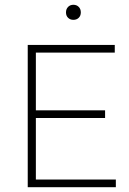

<svg xmlns="http://www.w3.org/2000/svg" viewBox="-20 -783 540 803"><path d="M96 0V-595H460V-563H130V-32H464.5V0ZM120 -289.5V-321.5H419.5V-289.5ZM287 -700Q273.5 -700 264.8 -708.5Q256 -717 256 -731Q256 -745.5 264.8 -754.2Q273.5 -763 287 -763Q300.5 -763 309.2 -754.2Q318 -745.5 318 -731Q318 -717 309.2 -708.5Q300.5 -700 287 -700Z"/></svg>

Font: Encode Sans SC Thin
Style: Regular
Weight: 250
Designer: Multiple Designers
Foundry: Impallari Type
Version: Version 3.002